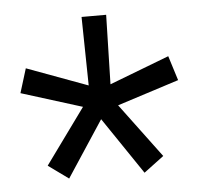

<svg xmlns="http://www.w3.org/2000/svg" viewBox="-39 -751 505 486"><g transform="rotate(-5 214.0 -507.5)"><path d="M66.9 -343.8 168.9 -484.4 14.2 -532.7 33.2 -594.2 188 -537.1 185.1 -711.4H247.6L243.2 -535.2L395 -593.3L414.6 -530.8L257.8 -480.5L360.4 -342.8L309.6 -304.7L211.9 -449.2L118.2 -306.6Z"/></g></svg>

Font: Vazirmatn RD Light
Style: Regular
Weight: 300
Designer: Saber Rastikerdar
Foundry: Saber Rastikerdar
Version: Version 32.102